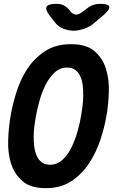

<svg xmlns="http://www.w3.org/2000/svg" viewBox="-20 -970 640 1000"><path d="M240 -112Q279 -112 307.5 -139.5Q336 -167 354.5 -206.5Q373 -246 385 -289.5Q397 -333 402 -366Q406 -387 409.5 -414Q413 -441 413.5 -469.5Q414 -498 411 -524.5Q408 -551 398.5 -572Q389 -593 372.5 -605.5Q356 -618 329 -618Q291 -618 262.5 -590.5Q234 -563 215 -523.5Q196 -484 184.5 -440.5Q173 -397 167 -365Q163 -344 159.5 -316.5Q156 -289 155.5 -261Q155 -233 158.5 -206Q162 -179 171.5 -158Q181 -137 197.5 -124.5Q214 -112 240 -112ZM218 10Q139 10 97 -26.5Q55 -63 37.5 -118.5Q20 -174 22.5 -240Q25 -306 35 -366Q45 -424 65.5 -490Q86 -556 122.5 -611.5Q159 -667 214.5 -703.5Q270 -740 350 -740Q429 -740 471.5 -704Q514 -668 531.5 -613Q549 -558 547 -493Q545 -428 535 -370Q525 -309 503 -242.5Q481 -176 444 -119.5Q407 -63 352 -26.5Q297 10 218 10ZM274 -950Q296 -950 311 -942.5Q326 -935 339 -920L347 -911Q360 -894 376.5 -894Q393 -894 413 -911L427 -921Q445 -937 463.5 -943.5Q482 -950 503 -950Q545 -950 549 -935Q553 -920 518 -890L475 -854Q450 -831 419 -820.5Q388 -810 363 -810Q338 -810 310.5 -820.5Q283 -831 266 -854L238 -890Q214 -921 223 -935.5Q232 -950 274 -950Z"/></svg>

Font: Maple Mono
Style: Bold Italic
Weight: 700
Italic angle: -10°
Monospace: yes
Designer: subframe7536
Version: Version 7.000